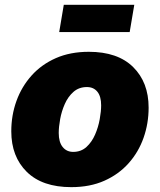

<svg xmlns="http://www.w3.org/2000/svg" viewBox="-20 -768 665 798"><path d="M276.4 9.8Q155.8 9.8 91.3 -53.7Q26.9 -117.2 26.9 -222.2Q26.9 -288.6 48.3 -348.1Q69.8 -407.7 111.1 -453.9Q152.3 -500 212.2 -526.4Q272 -552.7 349.1 -552.7Q469.2 -552.7 533.4 -489.3Q597.7 -425.8 597.7 -320.8Q597.7 -254.9 576.7 -195.3Q555.7 -135.7 514.6 -89.6Q473.6 -43.5 413.8 -16.8Q354 9.8 276.4 9.8ZM284.2 -136.7Q316.9 -136.7 339.4 -157.2Q361.8 -177.7 375.2 -208.7Q388.7 -239.7 394.5 -272.7Q400.4 -305.7 400.4 -330.1Q400.4 -367.7 384.5 -387Q368.7 -406.2 341.3 -406.2Q308.1 -406.2 285.4 -386.2Q262.7 -366.2 249.3 -335.7Q235.8 -305.2 230 -272.7Q224.1 -240.2 224.1 -215.3Q224.1 -177.2 240.5 -157Q256.8 -136.7 284.2 -136.7ZM538.1 -748 519 -634.8H226.1L245.1 -748Z"/></svg>

Font: Inter Black
Style: Italic
Weight: 900
Italic angle: -9.39999°
Designer: Rasmus Andersson
Foundry: rsms
Version: Version 4.000;git-a52131595